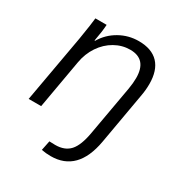

<svg xmlns="http://www.w3.org/2000/svg" viewBox="-165 -627 875 931"><g transform="rotate(30 272.5 -161.5)"><path d="M88 -376Q104 -474 106 -500H169Q167 -463 156 -405H159Q188 -454 237.5 -482Q287 -510 344 -510Q417 -510 454.5 -470.5Q492 -431 492 -355Q492 -320 485 -284L435 1Q402 187 252 187Q225 187 200 182L211 128Q221 129 244 129Q297 129 325.5 97.5Q354 66 367 -9L416 -285Q422 -320 422 -348Q422 -453 329 -453Q284 -453 243.5 -430Q203 -407 175.5 -366Q148 -325 139 -273L91 0H21Z"/></g></svg>

Font: Sarabun Light
Style: Italic
Weight: 300
Italic angle: -10°
Designer: Suppakit Chalermlarp | Katatrad Co.,Ltd.
Foundry: Cadson Demak Co.,Ltd.
Version: Version 1.000; ttfautohint (v1.6)